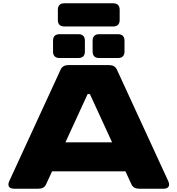

<svg xmlns="http://www.w3.org/2000/svg" viewBox="-20 -1145 1077 1165"><path d="M64 0H212.9C234.4 0 251 -7.3 259.8 -26.9L295.9 -105.5H741.2L777.3 -26.9C786.1 -7.3 802.7 0 824.2 0H973.1C1003.9 0 1013.2 -19.5 1000.5 -46.9L689 -723.1C680.2 -742.2 663.6 -750 642.1 -750H395C373.5 -750 356.9 -742.2 348.1 -723.1L36.6 -46.9C23.9 -19.5 33.2 0 64 0ZM377 -281.2 511.7 -574.2H525.4L660.2 -281.2ZM581.1 -793H696.3C721.7 -793 735.4 -806.6 735.4 -832V-898.4C735.4 -923.8 721.7 -937.5 696.3 -937.5H581.1C555.7 -937.5 542 -923.8 542 -898.4V-832C542 -806.6 555.7 -793 581.1 -793ZM340.8 -793H456.1C481.4 -793 495.1 -806.6 495.1 -832V-898.4C495.1 -923.8 481.4 -937.5 456.1 -937.5H340.8C315.4 -937.5 301.8 -923.8 301.8 -898.4V-832C301.8 -806.6 315.4 -793 340.8 -793ZM370.1 -984.4H667C692.4 -984.4 706.1 -998 706.1 -1023.4V-1085.9C706.1 -1111.3 692.4 -1125 667 -1125H370.1C344.7 -1125 331.1 -1111.3 331.1 -1085.9V-1023.4C331.1 -998 344.7 -984.4 370.1 -984.4Z"/></svg>

Font: Gyrotrope Black
Style: Regular
Weight: 900
Designer: David Moles
Version: Version 1.003;Glyphs 3.3.1 (3343)